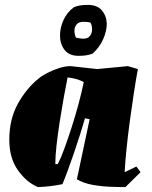

<svg xmlns="http://www.w3.org/2000/svg" viewBox="-20 -752 621 784"><path d="M135 12Q89 -7 53.5 -56.5Q18 -106 18 -181Q18 -265 52.5 -327.5Q87 -390 136 -430Q150 -442 173 -454Q196 -466 221.5 -474Q247 -482 268 -482Q295 -479 322.5 -476Q350 -473 377 -470L502 -482L543 -470Q535 -427 526.5 -371.5Q518 -316 510 -256.5Q502 -197 496.5 -143Q491 -89 489 -49L537 -72L554 -49L492 12Q464 12 428 10.5Q392 9 356.5 2.5Q321 -4 294 -20L346 -265L327 -269Q319 -241 307.5 -204.5Q296 -168 283 -130Q270 -92 257.5 -58Q245 -24 235 0Q186 10 135 12ZM216 -82Q228 -105 242.5 -144.5Q257 -184 272.5 -232Q288 -280 301 -328.5Q314 -377 322 -417Q307 -425 290 -429.5Q273 -434 256 -436Q249 -402 240.5 -354.5Q232 -307 224 -256Q216 -205 211 -160Q206 -115 206 -88V-82ZM301 -524Q262 -524 243.5 -548.5Q225 -573 225 -607Q225 -638 239 -669.5Q253 -701 281 -722Q294 -728 308.5 -730Q323 -732 339 -732Q377 -732 396 -709.5Q415 -687 416 -655Q416 -626 401.5 -592.5Q387 -559 358 -533Q345 -528 331.5 -526Q318 -524 301 -524ZM320 -594Q339 -594 347.5 -605.5Q356 -617 356 -632Q356 -649 349 -660Q337 -663 321 -663Q302 -663 293 -652.5Q284 -642 284 -627Q284 -620 285.5 -611.5Q287 -603 291 -598Q298 -597 305.5 -595.5Q313 -594 320 -594Z"/></svg>

Font: Labrada Black
Style: Italic
Weight: 900
Italic angle: -7°
Designer: Mercedes Jáuregui
Foundry: Omnibus-Type Team
Version: Version 1.000; ttfautohint (v1.8.4.7-5d5b)